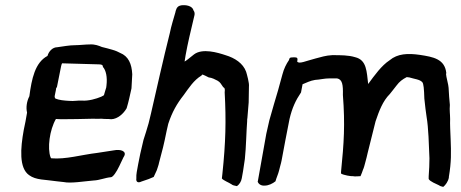

<svg xmlns="http://www.w3.org/2000/svg" viewBox="-20 -722 1804 752"><path d="M95 -345C85 -326 81 -301 86 -281C82 -257 78 -235 73 -213C60 -141 54 -64 94 -36C121 -16 157 -19 202 -12L229 -9C258 -3 309 -12 346 -15C371 -16 391 -26 415 -28C423 -29 436 -48 447 -71C456 -89 464 -108 466 -110C477 -129 454 -139 425 -133C408 -130 387 -127 360 -123C300 -116 237 -97 181 -102C179 -103 179 -105 178 -106C165 -141 174 -213 199 -256C205 -256 211 -255 219 -255C247 -255 316 -256 344 -257C356 -257 367 -256 378 -257C385 -256 392 -256 398 -256C402 -256 408 -256 416 -255C441 -256 464 -277 476 -298C484 -324 489 -349 495 -376C496 -395 497 -413 498 -431C496 -472 483 -502 450 -515C435 -524 411 -530 379 -538C367 -543 352 -549 333 -548C314 -548 291 -545 275 -545C251 -545 227 -540 204 -537C186 -537 171 -521 166 -503C117 -477 104 -413 95 -345ZM194 -345C195 -353 199 -366 200 -377C202 -380 202 -379 203 -381L219 -461C220 -466 221 -470 223 -474L365 -470C378 -470 383 -468 383 -460C395 -447 401 -420 397 -387L396 -379C394 -375 392 -364 387 -349C385 -347 379 -345 376 -343C357 -335 326 -326 301 -328C283 -329 270 -325 250 -327C231 -328 211 -330 197 -336C195 -338 194 -341 194 -345Z M521 -78C517 -54 513 -41 514 -23C512 -10 520 -4 534 -11C556 -18 572 -24 582 -29C585 -36 591 -48 594 -55C595 -59 602 -77 603 -85C617 -137 621 -152 633 -211L639 -237C654 -283 673 -316 699 -349C720 -378 739 -408 769 -426C770 -428 772 -429 772 -430C776 -430 791 -422 797 -419C812 -417 822 -411 832 -406C843 -400 846 -392 854 -381L859 -377C861 -372 861 -367 860 -360C866 -250 864 -164 851 -41L849 -23C855 -15 877 -7 887 0C891 4 899 5 908 7C917 1 925 -11 927 -24L932 -52L939 -99C944 -145 945 -211 948 -247C948 -252 948 -257 949 -260L954 -321L955 -383C957 -396 947 -431 944 -441C932 -474 900 -495 863 -506C833 -516 773 -534 740 -509C720 -493 708 -483 703 -481L707 -506C715 -551 727 -601 742 -664C743 -672 741 -677 738 -681C734 -699 708 -704 689 -701C679 -699 672 -694 668 -679L667 -674C660 -649 651 -622 645 -592C619 -489 595 -380 571 -276L562 -239C555 -216 549 -194 542 -174C532 -133 525 -101 521 -78Z M990 -9C993 -1 1003 6 1016 5C1032 5 1048 -3 1059 -12C1062 -24 1070 -41 1073 -54C1074 -61 1081 -82 1083 -94C1097 -167 1098 -177 1114 -256C1124 -299 1138 -329 1159 -360L1165 -392C1180 -398 1195 -406 1214 -409C1233 -410 1250 -415 1271 -415H1300C1321 -411 1324 -390 1323 -350C1332 -234 1327 -161 1316 -52C1315 -48 1316 -45 1316 -42C1326 -36 1355 -31 1362 -32C1371 -30 1383 -32 1392 -32C1395 -39 1400 -51 1402 -58C1404 -61 1409 -78 1411 -87C1414 -100 1418 -111 1420 -123C1430 -166 1436 -184 1451 -247C1465 -288 1479 -326 1507 -354C1515 -365 1523 -373 1533 -387C1545 -403 1556 -411 1573 -420C1576 -420 1579 -419 1581 -419C1582 -419 1584 -419 1586 -418C1601 -413 1625 -411 1634 -400C1639 -395 1641 -373 1642 -336C1645 -307 1648 -282 1651 -263C1658 -223 1660 -153 1662 -102C1662 -81 1661 -56 1659 -31V-21C1664 -11 1688 -2 1700 4C1703 7 1709 8 1716 10C1725 3 1735 -11 1738 -26V-29C1748 -88 1747 -125 1745 -177C1744 -203 1742 -239 1743 -255C1743 -275 1740 -290 1742 -311C1740 -331 1738 -355 1737 -378C1737 -388 1727 -423 1727 -432L1728 -436C1722 -491 1677 -499 1625 -507C1577 -514 1537 -512 1506 -486C1474 -465 1447 -427 1422 -393C1416 -441 1417 -487 1371 -498C1345 -506 1315 -506 1281 -506C1257 -505 1235 -498 1216 -493C1177 -483 1151 -470 1144 -481L1145 -487C1147 -499 1137 -498 1122 -497C1117 -497 1113 -495 1112 -487C1101 -471 1092 -453 1086 -430L1069 -368L1053 -314L1035 -251L1023 -198L990 -13C989 -12 989 -10 990 -9Z"/></svg>

Font: Vapor
Style: Obl
Weight: 400
Foundry: Cannot Into Space Fonts
Version: Version 0.179